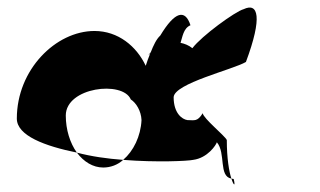

<svg xmlns="http://www.w3.org/2000/svg" viewBox="-20 -524 836 502"><path d="M24 -214C24 -169 98 -142 181 -125C163 -150 152 -185 152 -222C152 -296 301 -314 322 -264C336 -255 349 -234 350 -210C348 -168 329 -129 302 -106C390 -99 472 -103 485 -106C523 -111 545 -145 547 -152C571 -124 551 -63 585 -57C579 -75 573 -110 573 -158C567 -170 512 -214 510 -228C496 -205 488 -210 470 -210C456 -212 434 -228 434 -270C436 -306 589 -342 623 -362C667 -480 655 -518 617 -500C595 -494 507 -430 483 -398C473 -406 462 -410 452 -412C457 -426 459 -450 478 -458C464 -501 437 -494 399 -431C389 -422 381 -405 374 -387C368 -382 369 -380 369 -380C371 -382 371 -384 373 -385C368 -373 364 -361 361 -352C337 -403 289 -443 227 -443C126 -443 24 -342 24 -214ZM181 -125C199 -101 223 -86 250 -86C269 -86 288 -93 302 -106C261 -109 218 -115 181 -125ZM585 -57C591 -38 596 -36 591 -56C589 -56 587 -57 585 -57Z"/></svg>

Font: Ampere
Style: SCSuCnd
Weight: 400
Version: Version 1